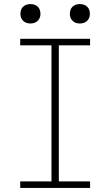

<svg xmlns="http://www.w3.org/2000/svg" viewBox="-20 -920 540 940"><path d="M79 0V-32H232V-698H79V-730H421V-698H268V-32H421V0ZM129 -805Q107 -805 93.5 -818Q80 -831 80 -852Q80 -875 93.5 -887.5Q107 -900 129 -900Q151 -900 164.5 -887.5Q178 -875 178 -852Q178 -831 164.5 -818Q151 -805 129 -805ZM371 -805Q349 -805 335.5 -818Q322 -831 322 -852Q322 -875 335.5 -887.5Q349 -900 371 -900Q393 -900 406.5 -887.5Q420 -875 420 -852Q420 -831 406.5 -818Q393 -805 371 -805Z"/></svg>

Font: M PLUS 1 Code ExtraLight
Style: Regular
Weight: 250
Designer: Coji Morishita
Foundry: UNDERFOREST DESIGN
Version: Version 1.002